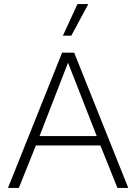

<svg xmlns="http://www.w3.org/2000/svg" viewBox="-20 -917 665 937"><path d="M606 0H553L470 -207H155L72 0H19L283 -660H342ZM173 -253H452L312 -611ZM358 -897H411L328 -743H287Z"/></svg>

Font: Work Sans Light
Style: Regular
Weight: 300
Designer: Wei Huang
Foundry: Wei Huang
Version: Version 2.012; ttfautohint (v1.8.3)